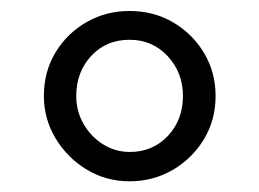

<svg xmlns="http://www.w3.org/2000/svg" viewBox="-20 -818 472 350"><path d="M216 -487.5Q173.5 -487.5 138.2 -508.8Q103 -530 81.5 -565.5Q60 -601 60 -643Q60 -687.5 81.2 -722.5Q102.5 -757.5 138 -777.8Q173.5 -798 216 -798Q260.5 -798 296 -777Q331.5 -756 352.2 -721Q373 -686 373 -643Q373 -599.5 351.8 -564.2Q330.5 -529 294.8 -508.2Q259 -487.5 216 -487.5ZM216.5 -541Q258.5 -541 286 -570.2Q313.5 -599.5 313.5 -643Q313.5 -685.5 285.8 -715.5Q258 -745.5 216 -745.5Q173.5 -745.5 146.2 -716Q119 -686.5 119 -643Q119 -615.5 132.2 -592.2Q145.5 -569 167.8 -555Q190 -541 216.5 -541Z"/></svg>

Font: Merriweather 72pt Medium
Style: Regular
Weight: 500
Version: Version 2.100